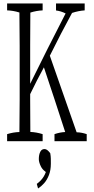

<svg xmlns="http://www.w3.org/2000/svg" viewBox="-20 -823 540 1106"><path d="M467.8 -803.2Q467.8 -788.1 467.8 -763.2Q431.6 -760.7 395 -748.5Q330.6 -630.4 267.1 -502Q342.8 -286.1 421.4 -61Q450.2 -60.5 479.5 -50.3Q479.5 -35.2 479.5 -9.8Q479.5 -9.8 293.9 -9.8Q293.9 -34.7 293.9 -50.3Q324.7 -61 355.5 -62.5Q293.9 -253.4 232.9 -435.1Q193.4 -362.8 153.8 -280.8Q153.8 -267.6 153.8 -244.1Q153.8 -176.3 154.8 -63Q190.4 -61.5 225.6 -50.3Q225.6 -35.2 225.6 -9.8Q225.6 -9.8 21 -9.8Q21 -34.7 21 -50.3Q56.6 -61.5 91.8 -62.5Q93.3 -142.6 93.3 -251Q93.3 -411.1 93.3 -560.5Q93.3 -670.4 91.8 -751Q56.2 -762.2 21 -763.2Q21 -788.1 21 -803.2Q21 -803.2 225.6 -803.2Q225.6 -788.1 225.6 -763.2Q189.9 -761.7 154.8 -750.5Q153.8 -636.7 153.8 -561.5Q153.8 -455.6 153.8 -340.3Q255.9 -547.9 357.9 -745.6Q330.6 -759.3 302.7 -762.7Q302.7 -787.6 302.7 -803.2Q302.7 -803.2 467.8 -803.2ZM272.9 120.1Q272.9 156.7 262 185.1Q251 213.4 234.4 232.2Q217.8 251 199.2 262.7Q199.2 262.7 191.9 236.3Q217.8 217.3 231.9 193.8Q238.8 182.6 244.1 168Q244.1 168 241.2 165.5Q223.6 152.8 215.3 135.3Q203.6 111.3 203.6 93.3Q203.6 67.4 212.4 50.8Q220.2 35.6 236.3 35.6Q244.6 35.6 252.2 41.3Q259.8 46.9 269.5 59.6Q272.5 77.1 272.7 90.8Q272.9 104.5 272.9 120.1Z"/></svg>

Font: Scarab Serif
Style: Light
Weight: 300
Designer: John Roberts
Foundry: Scarab
Version: 1.0